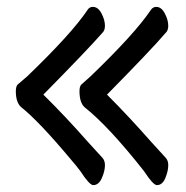

<svg xmlns="http://www.w3.org/2000/svg" viewBox="-20 -516 540 558"><path d="M251 22Q240 22 214 -18Q203 -33 189 -49Q93 -164 41 -205Q26 -219 26 -251Q26 -264 31 -270L59 -294Q189 -419 235 -488Q240 -496 250 -496Q265 -496 275 -477Q285 -458 285 -441Q285 -427 277 -420Q236 -373 106 -241Q170 -178 236 -103L278 -57Q285 -49 285 -36Q285 -19 276 1.5Q267 22 251 22ZM436 22Q425 22 399 -18Q296 -149 225 -205Q211 -219 211 -251Q211 -264 216 -270L243 -294Q373 -419 419 -488Q425 -496 434 -496Q449 -496 459 -477Q469 -458 469 -441Q469 -427 461 -420Q421 -373 291 -241Q354 -178 420 -103L462 -57Q469 -49 469 -36Q469 -19 460.5 1.5Q452 22 436 22Z"/></svg>

Font: LXGW WenKai Mono Medium
Style: Regular
Weight: 500
Monospace: yes
Designer: LXGW / Fontworks Inc.
Foundry: LXGW / Fontworks Inc.
Version: Version 1.520; June 14, 2025